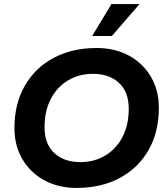

<svg xmlns="http://www.w3.org/2000/svg" viewBox="-20 -914 820 944"><path d="M357 10Q267 10 198 -27.5Q129 -65 90 -131.5Q51 -198 51 -284Q51 -404 102 -492.5Q153 -581 244 -629.5Q335 -678 455 -678Q545 -678 614 -640.5Q683 -603 722 -536.5Q761 -470 761 -384Q761 -264 710 -175.5Q659 -87 568 -38.5Q477 10 357 10ZM375 -117Q443 -117 497 -149Q551 -181 582 -240Q613 -299 613 -380Q613 -462 565 -506.5Q517 -551 437 -551Q369 -551 315 -519Q261 -487 230 -428Q199 -369 199 -288Q199 -206 247 -161.5Q295 -117 375 -117ZM433 -737 528 -894H666L530 -737Z"/></svg>

Font: Gantari
Style: Bold Italic
Weight: 700
Italic angle: -10°
Designer: Anugrah Pasau
Foundry: Lafontype
Version: Version 1.000; ttfautohint (v1.8.4.7-5d5b)